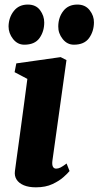

<svg xmlns="http://www.w3.org/2000/svg" viewBox="-20 -811 432 842"><path d="M137.5 10.5Q106 10.5 84.5 1.5Q63 -7.5 52.8 -23.5Q42.5 -39.5 45.5 -61Q48 -81.5 52.2 -111.2Q56.5 -141 61.5 -178.8Q66.5 -216.5 72.8 -261.5Q79 -306.5 85.8 -357.8Q92.5 -409 100 -465L44 -494.5L51.5 -533L246 -560.5L271.5 -547.5L210 -107.5Q207.5 -89.5 211.8 -80.5Q216 -71.5 226.5 -71.5Q235.5 -71.5 245.5 -76.5Q255.5 -81.5 272 -94L285 -61Q278 -52 259.2 -35Q240.5 -18 210.2 -3.8Q180 10.5 137.5 10.5ZM86.5 -615Q57 -615 37.2 -640Q17.5 -665 17.5 -695.5Q18.5 -735 40.8 -763Q63 -791 102 -791Q137.5 -791 155.8 -766.2Q174 -741.5 174 -712.5Q174 -673 153.2 -644Q132.5 -615 86.5 -615ZM304 -615Q274.5 -615 254.8 -640Q235 -665 235.5 -695.5Q236 -735 257.8 -763Q279.5 -791 319.5 -791Q354 -791 373.2 -766.2Q392.5 -741.5 392 -712.5Q391.5 -673 370.5 -644Q349.5 -615 304 -615Z"/></svg>

Font: Merriweather 36pt Black
Style: Italic
Weight: 900
Italic angle: -7.8°
Version: Version 2.101